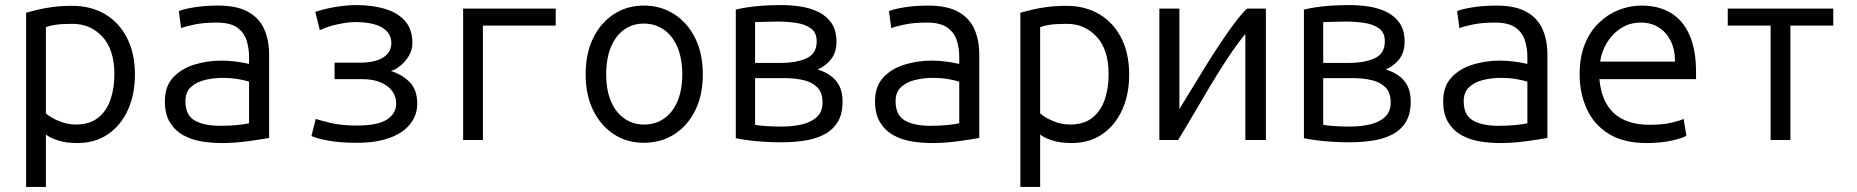

<svg xmlns="http://www.w3.org/2000/svg" viewBox="-20 -552 7320 757"><path d="M83 185V-502Q102 -507 128 -513.5Q154 -520 188.5 -524.5Q223 -529 265 -529Q338 -529 393.5 -496.5Q449 -464 480.5 -403Q512 -342 512 -258Q512 -180 484.5 -119Q457 -58 406 -23Q355 12 285 12Q239 12 206.5 1Q174 -10 161 -22V185ZM279 -61Q333 -61 366.5 -87.5Q400 -114 415.5 -159Q431 -204 431 -259Q431 -356 384 -407Q337 -458 266 -458Q221 -458 197 -454Q173 -450 161 -445V-105Q178 -89 211.5 -75Q245 -61 279 -61Z M854 12Q814 12 774.5 5.5Q735 -1 702.5 -19Q670 -37 650 -69.5Q630 -102 630 -153Q630 -212 663 -247Q696 -282 747 -297.5Q798 -313 852 -313Q881 -313 908.5 -309.5Q936 -306 962 -300V-328Q962 -361 952.5 -392Q943 -423 915.5 -443Q888 -463 834 -463Q784 -463 747.5 -455.5Q711 -448 694 -441L685 -508Q702 -516 745 -523Q788 -530 839 -530Q915 -530 959 -505Q1003 -480 1022 -436.5Q1041 -393 1041 -336V-8Q1007 -2 956 5Q905 12 854 12ZM848 -56Q886 -56 915.5 -59Q945 -62 962 -66V-230Q944 -236 916.5 -240.5Q889 -245 858 -245Q823 -245 789 -237Q755 -229 733 -209Q711 -189 711 -153Q711 -98 747.5 -77Q784 -56 848 -56Z M1387 11Q1317 11 1269.5 1.5Q1222 -8 1208 -16L1225 -83Q1240 -78 1283 -67.5Q1326 -57 1387 -57Q1469 -57 1505.5 -80.5Q1542 -104 1542 -144Q1542 -172 1526 -193.5Q1510 -215 1480 -227.5Q1450 -240 1407 -240H1299V-305H1399Q1459 -305 1491 -325.5Q1523 -346 1523 -383Q1523 -421 1487 -443Q1451 -465 1380 -465Q1353 -465 1312.5 -456.5Q1272 -448 1241 -433L1223 -505Q1261 -518 1305 -525Q1349 -532 1388 -532Q1445 -532 1495 -518Q1545 -504 1575.5 -471Q1606 -438 1606 -382Q1606 -355 1591.5 -331Q1577 -307 1557 -291.5Q1537 -276 1521 -272Q1564 -259 1594.5 -229Q1625 -199 1625 -143Q1625 -97 1596.5 -62Q1568 -27 1515 -8Q1462 11 1387 11Z M1806 0V-518H2171V-451H1884V0Z M2518 11Q2452 11 2400.5 -22.5Q2349 -56 2319 -116.5Q2289 -177 2289 -259Q2289 -341 2318.5 -401.5Q2348 -462 2400 -496Q2452 -530 2518 -530Q2586 -530 2638.5 -496Q2691 -462 2721 -401.5Q2751 -341 2751 -259Q2751 -177 2721 -116.5Q2691 -56 2638.5 -22.5Q2586 11 2518 11ZM2519 -61Q2564 -61 2598 -84.5Q2632 -108 2651 -152.5Q2670 -197 2670 -259Q2670 -321 2651 -366Q2632 -411 2597.5 -435Q2563 -459 2518 -459Q2474 -459 2440.5 -435Q2407 -411 2388.5 -366Q2370 -321 2370 -259Q2370 -197 2389 -152.5Q2408 -108 2442 -84.5Q2476 -61 2519 -61Z M3061 9Q3020 9 2986 6.5Q2952 4 2926 0.5Q2900 -3 2881 -7V-514Q2900 -519 2926 -523Q2952 -527 2986 -529.5Q3020 -532 3061 -532Q3097 -532 3135 -526.5Q3173 -521 3205.5 -505.5Q3238 -490 3258 -461.5Q3278 -433 3278 -387Q3278 -348 3258.5 -321Q3239 -294 3204 -278Q3236 -268 3257.5 -251.5Q3279 -235 3290.5 -211Q3302 -187 3302 -152Q3302 -102 3282.5 -70.5Q3263 -39 3229 -21.5Q3195 -4 3151.5 2.5Q3108 9 3061 9ZM3062 -53Q3105 -53 3141.5 -61.5Q3178 -70 3200.5 -90.5Q3223 -111 3223 -148Q3223 -187 3202.5 -207.5Q3182 -228 3148.5 -236Q3115 -244 3074 -244H2957V-60Q2968 -57 2999.5 -55Q3031 -53 3062 -53ZM2957 -304H3059Q3119 -304 3159.5 -322Q3200 -340 3200 -389Q3200 -424 3176.5 -440.5Q3153 -457 3117.5 -462Q3082 -467 3045 -467Q3019 -467 2997 -466Q2975 -465 2957 -465Z M3654 12Q3614 12 3574.5 5.5Q3535 -1 3502.5 -19Q3470 -37 3450 -69.5Q3430 -102 3430 -153Q3430 -212 3463 -247Q3496 -282 3547 -297.5Q3598 -313 3652 -313Q3681 -313 3708.5 -309.5Q3736 -306 3762 -300V-328Q3762 -361 3752.5 -392Q3743 -423 3715.5 -443Q3688 -463 3634 -463Q3584 -463 3547.5 -455.5Q3511 -448 3494 -441L3485 -508Q3502 -516 3545 -523Q3588 -530 3639 -530Q3715 -530 3759 -505Q3803 -480 3822 -436.5Q3841 -393 3841 -336V-8Q3807 -2 3756 5Q3705 12 3654 12ZM3648 -56Q3686 -56 3715.5 -59Q3745 -62 3762 -66V-230Q3744 -236 3716.5 -240.5Q3689 -245 3658 -245Q3623 -245 3589 -237Q3555 -229 3533 -209Q3511 -189 3511 -153Q3511 -98 3547.5 -77Q3584 -56 3648 -56Z M4003 185V-502Q4022 -507 4048 -513.5Q4074 -520 4108.5 -524.5Q4143 -529 4185 -529Q4258 -529 4313.5 -496.5Q4369 -464 4400.5 -403Q4432 -342 4432 -258Q4432 -180 4404.5 -119Q4377 -58 4326 -23Q4275 12 4205 12Q4159 12 4126.5 1Q4094 -10 4081 -22V185ZM4199 -61Q4253 -61 4286.5 -87.5Q4320 -114 4335.5 -159Q4351 -204 4351 -259Q4351 -356 4304 -407Q4257 -458 4186 -458Q4141 -458 4117 -454Q4093 -450 4081 -445V-105Q4098 -89 4131.5 -75Q4165 -61 4199 -61Z M4551 0V-518H4630V-122Q4653 -159 4679 -202Q4705 -245 4732.5 -289.5Q4760 -334 4788.5 -377Q4817 -420 4844 -456.5Q4871 -493 4896 -518H4971V0H4890V-418Q4859 -381 4822.5 -326Q4786 -271 4750 -210.5Q4714 -150 4681.5 -94.5Q4649 -39 4625 0Z M5301 9Q5260 9 5226 6.5Q5192 4 5166 0.5Q5140 -3 5121 -7V-514Q5140 -519 5166 -523Q5192 -527 5226 -529.5Q5260 -532 5301 -532Q5337 -532 5375 -526.5Q5413 -521 5445.5 -505.5Q5478 -490 5498 -461.5Q5518 -433 5518 -387Q5518 -348 5498.5 -321Q5479 -294 5444 -278Q5476 -268 5497.5 -251.5Q5519 -235 5530.5 -211Q5542 -187 5542 -152Q5542 -102 5522.5 -70.5Q5503 -39 5469 -21.5Q5435 -4 5391.5 2.5Q5348 9 5301 9ZM5302 -53Q5345 -53 5381.5 -61.5Q5418 -70 5440.5 -90.5Q5463 -111 5463 -148Q5463 -187 5442.5 -207.5Q5422 -228 5388.5 -236Q5355 -244 5314 -244H5197V-60Q5208 -57 5239.5 -55Q5271 -53 5302 -53ZM5197 -304H5299Q5359 -304 5399.5 -322Q5440 -340 5440 -389Q5440 -424 5416.5 -440.5Q5393 -457 5357.5 -462Q5322 -467 5285 -467Q5259 -467 5237 -466Q5215 -465 5197 -465Z M5894 12Q5854 12 5814.5 5.5Q5775 -1 5742.5 -19Q5710 -37 5690 -69.5Q5670 -102 5670 -153Q5670 -212 5703 -247Q5736 -282 5787 -297.5Q5838 -313 5892 -313Q5921 -313 5948.5 -309.5Q5976 -306 6002 -300V-328Q6002 -361 5992.5 -392Q5983 -423 5955.5 -443Q5928 -463 5874 -463Q5824 -463 5787.5 -455.5Q5751 -448 5734 -441L5725 -508Q5742 -516 5785 -523Q5828 -530 5879 -530Q5955 -530 5999 -505Q6043 -480 6062 -436.5Q6081 -393 6081 -336V-8Q6047 -2 5996 5Q5945 12 5894 12ZM5888 -56Q5926 -56 5955.5 -59Q5985 -62 6002 -66V-230Q5984 -236 5956.5 -240.5Q5929 -245 5898 -245Q5863 -245 5829 -237Q5795 -229 5773 -209Q5751 -189 5751 -153Q5751 -98 5787.5 -77Q5824 -56 5888 -56Z M6472 12Q6381 12 6322.5 -24.5Q6264 -61 6236 -123Q6208 -185 6208 -259Q6208 -328 6229 -379Q6250 -430 6285.5 -463.5Q6321 -497 6364 -513.5Q6407 -530 6452 -530Q6519 -530 6567 -501.5Q6615 -473 6641 -414.5Q6667 -356 6667 -267Q6667 -263 6667 -255Q6667 -247 6667 -240H6286Q6294 -151 6343.5 -105.5Q6393 -60 6484 -60Q6535 -60 6569 -68Q6603 -76 6618 -83L6629 -17Q6617 -8 6572.5 2Q6528 12 6472 12ZM6289 -309H6584Q6584 -358 6566.5 -392Q6549 -426 6519 -444.5Q6489 -463 6450 -463Q6405 -463 6370.5 -440.5Q6336 -418 6315 -382.5Q6294 -347 6289 -309Z M6961 0V-451H6792V-518H7208V-451H7039V0Z"/></svg>

Font: Ubuntu Sans Mono
Style: Regular
Weight: 400
Monospace: yes
Designer: Dalton Maag Ltd
Foundry: Dalton Maag Ltd
Version: Version 1.006